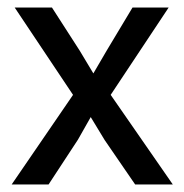

<svg xmlns="http://www.w3.org/2000/svg" viewBox="-20 -490 488 510"><path d="M274 -238 439 0H339L258 -118L221 -179L187 -119L109 0H11L174 -238L19 -470H118L192 -355L228 -295L263 -355L332 -470H428Z"/></svg>

Font: Mukta Vaani
Style: Regular
Weight: 400
Designer: Noopur Datye, Girish Dalvi, Yashodeep Gholap, Pallavi Karambelkar
Foundry: Ek Type
Version: Version 2.538;PS 1.000;hotconv 16.6.51;makeotf.lib2.5.65220;